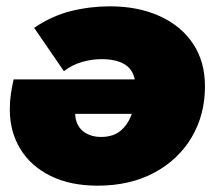

<svg xmlns="http://www.w3.org/2000/svg" viewBox="-20 -577 688 607"><path d="M289 10Q202 10 139.5 -21Q77 -52 44 -106.5Q11 -161 11 -231Q11 -257 14.5 -280.5Q18 -304 23 -326H448L427 -217H127L221 -246Q214 -215 222 -192Q230 -169 250.5 -156.5Q271 -144 299 -144Q340 -144 364 -166Q388 -188 398.5 -223Q409 -258 409 -296Q409 -347 381.5 -368.5Q354 -390 301 -390Q270 -390 239 -381Q208 -372 182 -352L88 -489Q144 -527 204.5 -542Q265 -557 327 -557Q417 -557 485 -526Q553 -495 590.5 -438.5Q628 -382 628 -304Q628 -214 586 -143Q544 -72 467.5 -31Q391 10 289 10Z"/></svg>

Font: Montserrat Thin Black
Style: Italic
Weight: 900
Italic angle: -11.3°
Version: Version 9.000